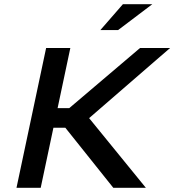

<svg xmlns="http://www.w3.org/2000/svg" viewBox="-20 -900 835 920"><path d="M201 -670 59 0H175L236 -288H293L523 0H679L407 -334L795 -670H651L312 -382H256L317 -670ZM461 -756H546L710 -880H569Z"/></svg>

Font: LT Wave Medium
Style: Italic
Weight: 500
Designer: Daniel Lyons
Version: Version 2.5 (Glyphs App)